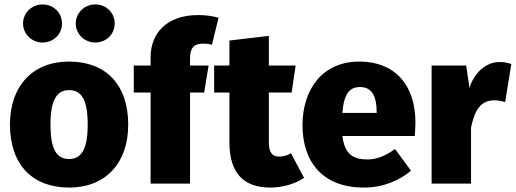

<svg xmlns="http://www.w3.org/2000/svg" viewBox="-20 -829 2329 867"><path d="M172 -809C124 -809 84 -771 84 -723C84 -675 124 -637 172 -637C222 -637 260 -675 260 -723C260 -771 222 -809 172 -809ZM410 -809C362 -809 322 -771 322 -723C322 -675 362 -637 410 -637C460 -637 498 -675 498 -723C498 -771 460 -809 410 -809ZM292 -551C126 -551 25 -439 25 -267C25 -85 127 18 292 18C458 18 559 -94 559 -266C559 -448 457 -551 292 -551ZM292 -422C349 -422 376 -377 376 -266C376 -158 349 -111 292 -111C235 -111 208 -155 208 -267C208 -375 235 -422 292 -422Z M898 -632C909 -632 922 -631 937 -627L967 -749C938 -757 907 -761 875 -761C731 -761 660 -677 660 -571V-533H584V-411H660V0H838V-411H902L922 -533H838V-563C838 -614 856 -632 898 -632Z M1294 -137C1275 -126 1257 -122 1240 -122C1211 -122 1194 -138 1194 -188V-411H1297L1315 -533H1194V-667L1016 -646V-533H947V-411H1016V-186C1016 -53 1075 18 1201 18C1250 18 1310 4 1353 -26Z M1856 -275C1856 -451 1758 -551 1603 -551C1433 -551 1346 -422 1346 -264C1346 -99 1436 18 1623 18C1712 18 1784 -15 1836 -58L1764 -156C1718 -124 1681 -109 1640 -109C1578 -109 1537 -129 1526 -215H1853C1854 -233 1856 -258 1856 -275ZM1681 -319H1526C1533 -407 1559 -436 1606 -436C1663 -436 1680 -389 1681 -325Z M2236 -549C2176 -549 2122 -503 2100 -432L2085 -533H1929V0H2107V-253C2123 -328 2148 -376 2212 -376C2230 -376 2244 -373 2261 -368L2289 -540C2271 -546 2256 -549 2236 -549Z"/></svg>

Font: Fira Sans ExtraBold
Style: Regular
Weight: 800
Designer: bBox Type GmbH & Carrois Corporate GbR & Edenspiekermann AG
Foundry: bBox Type GmbH & Carrois Corporate GbR & Edenspiekermann AG
Version: Version 4.300;PS 004.300;hotconv 1.0.88;makeotf.lib2.5.64775